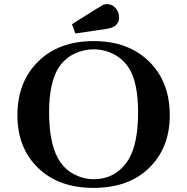

<svg xmlns="http://www.w3.org/2000/svg" viewBox="-20 -895 903 926"><path d="M64 -338.9Q64 -499 163.6 -597.9Q263.2 -696.8 432.1 -696.8Q598.1 -696.8 698.5 -598.9Q798.8 -501 798.8 -338.9Q798.8 -183.1 700 -85.9Q601.1 11.2 431.2 11.2Q263.2 11.2 163.6 -85.2Q64 -181.6 64 -338.9ZM216.8 -354Q216.8 -211.9 257.8 -134.8Q286.6 -81.5 334.2 -56.2Q381.8 -30.8 431.2 -30.8Q541 -30.8 600.1 -126Q646 -202.1 646 -354Q646 -492.2 604 -563Q575.2 -609.9 528.6 -633.5Q481.9 -657.2 431.2 -657.2Q383.3 -657.2 338.1 -635.5Q293 -613.8 264.2 -570.8Q216.8 -498 216.8 -354ZM327.1 -778.3Q469.2 -868.2 478 -872.1Q486.8 -875 497.1 -875H498Q521 -875 537.6 -855.7Q554.2 -836.4 554.2 -812Q554.2 -804.2 552.7 -796.6Q551.3 -789.1 547.1 -784.2Q543 -779.3 540 -774.7Q537.1 -770 529.5 -767.1Q522 -764.2 519 -762.2Q516.1 -760.3 506.1 -758.3Q496.1 -756.3 494.1 -755.9Q492.2 -755.4 481 -753.4L470.2 -752.4Q434.1 -746.6 343.3 -733.4Z"/></svg>

Font: CMU Serif
Style: Bold
Weight: 700
Version: Version 0.7.0